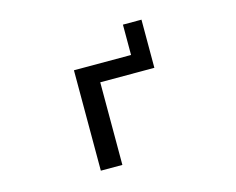

<svg xmlns="http://www.w3.org/2000/svg" viewBox="-96 -823 1191 967"><g transform="rotate(-15 500.0 -340.0)"><path d="M615.2 -522.5V-680.7H711.9V-429.7H429.7V1H317.4V-522.5Z"/></g></svg>

Font: GenEi Gothic M SemiBold
Style: Regular
Weight: 500
Designer: o_tamon (Modified); [Source Han Sans]
Ryoko NISHIZUKA  (kana & ideographs); Paul D. Hunt (Latin, Greek & Cyrillic); Wenl
Version: Version 1.1a;Original Version 1.004